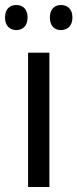

<svg xmlns="http://www.w3.org/2000/svg" viewBox="-34 -746 309 766"><path d="M-14 -676C-14 -642 6 -626 31 -626C56 -626 76 -642 76 -676C76 -711 56 -726 31 -726C6 -726 -14 -711 -14 -676ZM165 -676C165 -642 184 -626 209 -626C234 -626 255 -642 255 -676C255 -711 234 -726 209 -726C185 -726 165 -711 165 -676ZM163 0V-536H78V0Z"/></svg>

Font: Noto Sans Malayalam SemiCondensed
Style: Regular
Weight: 400
Width: 4
Designer: Jelle Bosma - Monotype Design Team
Foundry: Monotype Imaging Inc.
Version: Version 2.104